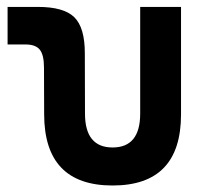

<svg xmlns="http://www.w3.org/2000/svg" viewBox="-20 -538 626 567"><path d="M312.5 9.8Q110.8 9.8 110.4 -200.2L109.9 -338.4Q109.9 -376 97.4 -391.4Q85 -406.7 55.2 -406.7H2.4V-517.6H91.8Q168.5 -517.6 199.5 -487.1Q230.5 -456.5 230.5 -380.9L231 -202.6Q231 -102.5 312.5 -102.5Q394 -102.5 394 -202.6V-517.6H514.6V-200.2Q514.6 9.8 312.5 9.8Z"/></svg>

Font: Caskaydia Cove SemiBold
Style: Regular
Weight: 600
Monospace: yes
Designer: Aaron Bell
Foundry: Saja Typeworks
Version: Version 4.300; ttfautohint (v1.8.3)